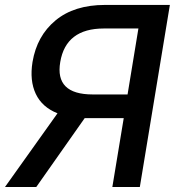

<svg xmlns="http://www.w3.org/2000/svg" viewBox="-44 -747 704 767"><path d="M514.6 0H404.8L450.3 -275.2H301.5H294.4L100.9 0H-24.1L185.7 -294.4Q123.9 -318.9 98.9 -372Q73.9 -425.1 85.9 -499.3Q103.3 -603.7 177.9 -665.5Q252.5 -727.3 375.4 -727.3H634.6ZM465.6 -369.7 508.9 -633.2H371.1Q219.1 -633.2 196.7 -499.3Q174.4 -369.7 326.3 -369.7Z"/></svg>

Font: Karasuma Gothic
Style: Medium Italic
Weight: 500
Italic angle: 9.39998°
Designer: Rasmus Andersson / Ryoko Nishizuka
Foundry: Genbu
Version: Version 1.00